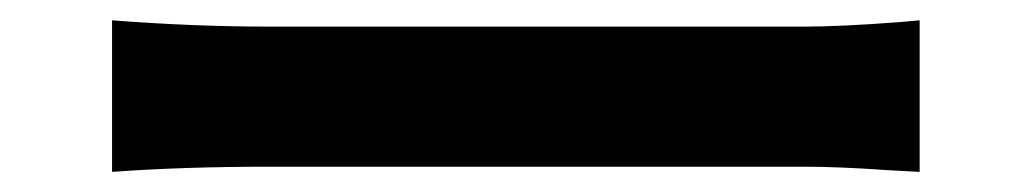

<svg xmlns="http://www.w3.org/2000/svg" viewBox="-20 -470 1017 189"><path d="M245.8 -443.8H771.2Q807.1 -443.8 865 -448.2L885.3 -450V-300.8L854 -302.5Q805.7 -305.9 771.5 -305.9H245.8Q159.7 -305.9 90.3 -300.8V-450Q170.2 -443.8 245.8 -443.8Z"/></svg>

Font: Min Sans VF VF
Style: Regular
Weight: 400
Designer: Jinseong-Kim, NotoSansCJK, Nunito
Foundry: Jinseong-Kim
Version: Version 1.420;Glyphs 3.1.2 (3151)